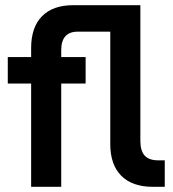

<svg xmlns="http://www.w3.org/2000/svg" viewBox="-20 -720 665 740"><path d="M569 0Q490 0 447.5 -42.5Q405 -85 405 -165V-598H280Q216 -598 216 -527V-500H310V-398H216V0H100V-398H10V-500H100V-535Q100 -615 142 -657.5Q184 -700 262 -700H521V-177Q521 -138 538 -120Q555 -102 590 -102H615V0H569Z"/></svg>

Font: PT Root UI Web Bold
Style: Regular
Weight: 700
Designer: Vitaly Kuzmin
Foundry: ParaType Ltd.
Version: Version 1.000W